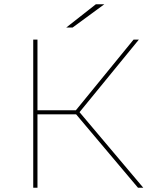

<svg xmlns="http://www.w3.org/2000/svg" viewBox="-20 -887 724 907"><path d="M331 -357 349 -365 657 0H632ZM137 -700H157V0H137ZM149 -366H353V-347H149ZM331 -357 611 -700H636L349 -349ZM433 -867H473L323 -757H293Z"/></svg>

Font: Montserrat
Style: Regular
Weight: 400
Designer: Julieta Ulanovsky
Foundry: Julieta Ulanovsky
Version: Version 8.000